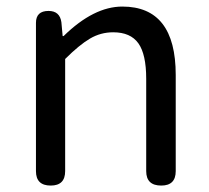

<svg xmlns="http://www.w3.org/2000/svg" viewBox="-20 -577 650 597"><path d="M91.8 -44.9V-505.9Q91.8 -543 130.9 -543Q166 -543 170.9 -507.8L174.8 -464.8H177.7Q271.5 -556.6 360.4 -556.6Q526.4 -556.6 526.4 -343.8V-44.9Q526.4 0 481.4 0Q434.6 0 434.6 -44.9V-332Q434.6 -408.2 410.2 -442.4Q385.7 -476.6 332 -476.6Q293 -476.6 259.8 -457Q226.6 -437.5 182.6 -393.6V-44.9Q182.6 0 137.7 0Q91.8 0 91.8 -44.9Z"/></svg>

Font: GenSenMaruGothic TW TTF Regular
Style: Regular
Weight: 400
Version: Version 1.301